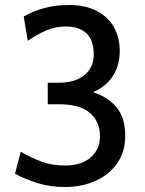

<svg xmlns="http://www.w3.org/2000/svg" viewBox="-20 -734 581 768"><path d="M240 14Q182 14 132.5 -1Q83 -16 40 -39L63 -127Q106 -102 147.5 -87Q189 -72 241 -72Q306 -72 343 -104.5Q380 -137 380 -189Q380 -247 340 -282Q300 -317 215 -317H171V-403H215Q280 -403 317.5 -433.5Q355 -464 355 -517Q355 -573 326 -600.5Q297 -628 243 -628Q200 -628 163 -611.5Q126 -595 91 -571L75 -668Q113 -690 158 -702Q203 -714 256 -714Q321 -714 366.5 -690.5Q412 -667 435.5 -625.5Q459 -584 459 -529Q459 -461 419.5 -414Q380 -367 312 -353V-376Q392 -360 436.5 -315.5Q481 -271 481 -192Q481 -128 449.5 -82Q418 -36 363 -11Q308 14 240 14Z"/></svg>

Font: Cabin VF Beta
Style: Regular
Weight: 400
Designer: Pablo Impallari
Foundry: Pablo Impallari. http://www.impallari.com Igino Marini. http://www.ikern.com
Version: Version 2.200